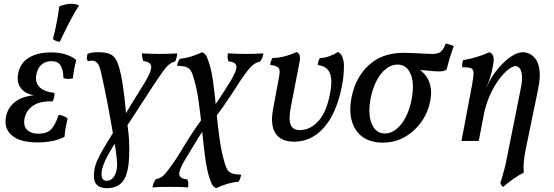

<svg xmlns="http://www.w3.org/2000/svg" viewBox="-20 -742 2916 1011"><path d="M179 8Q85 8 42 -29.5Q-1 -67 12 -129Q23 -182 68.5 -212Q114 -242 195 -242L198 -237Q130 -237 97.5 -269Q65 -301 76 -356Q87 -411 132.5 -438.5Q178 -466 249 -466Q291 -466 324 -456Q357 -446 382 -426Q375 -402 370.5 -378Q366 -354 364 -329Q353 -327 339.5 -326.5Q326 -326 314 -331Q313 -376 298.5 -398Q284 -420 251 -420Q219 -420 198 -401Q177 -382 171 -348Q164 -308 188 -283.5Q212 -259 266 -253Q268 -244 265.5 -231.5Q263 -219 257 -208Q191 -211 154 -185.5Q117 -160 109 -117Q102 -80 122 -59Q142 -38 184 -38Q227 -38 249.5 -61.5Q272 -85 289 -137Q302 -136 314.5 -131Q327 -126 336 -118Q331 -96 326 -71.5Q321 -47 320 -22Q290 -6 253.5 1Q217 8 179 8ZM295 -522Q273 -524 259 -536Q272 -589 280 -631.5Q288 -674 292 -708Q326 -722 357 -722Q380 -722 396 -713Q372 -676 345.5 -625Q319 -574 295 -522Z M545 249Q500 249 484 223.5Q468 198 478 147Q481 130 487.5 114Q494 98 505.5 75.5Q517 53 537.5 19Q558 -15 590 -67L600 -11Q566 42 544.5 82Q523 122 516 157Q512 182 518.5 196Q525 210 542 210Q564 210 577.5 191.5Q591 173 595 147Q597 136 596.5 119Q596 102 592 69Q588 36 578 -21Q571 -62 563.5 -103.5Q556 -145 548 -187.5Q540 -230 531 -273.5Q522 -317 512 -361Q505 -393 495 -406.5Q485 -420 472 -422Q459 -424 443 -420Q437 -428 437.5 -438.5Q438 -449 441 -458Q452 -463 464.5 -465Q477 -467 498 -467Q533 -467 554 -459.5Q575 -452 588 -432.5Q601 -413 610 -377Q619 -345 625.5 -301Q632 -257 637.5 -208Q643 -159 646 -112Q656 -61 659 -10.5Q662 40 660 83Q658 126 652 152Q642 203 614 226Q586 249 545 249ZM630 -50 618 -103Q642 -145 667 -186Q692 -227 712.5 -259.5Q733 -292 742 -307Q780 -370 776 -393.5Q772 -417 735 -420Q731 -429 729 -440Q727 -451 728 -461Q747 -460 771.5 -459Q796 -458 819 -458Q842 -458 868.5 -459Q895 -460 913 -461Q912 -448 909.5 -438Q907 -428 902 -418Q885 -414 870.5 -402.5Q856 -391 839 -367.5Q822 -344 796 -305Z M1118 249Q1108 245 1101 236Q1094 227 1086 204Q1069 155 1060 85.5Q1051 16 1043.5 -61Q1036 -138 1025.5 -212Q1015 -286 996 -344Q991 -361 983.5 -372Q976 -383 960 -389Q944 -395 912 -396Q914 -407 917.5 -415.5Q921 -424 928 -433Q955 -435 988 -445Q1021 -455 1044 -467Q1055 -463 1062 -454.5Q1069 -446 1077 -422Q1094 -374 1103 -305.5Q1112 -237 1119 -160Q1126 -83 1136.5 -8.5Q1147 66 1166 126Q1172 143 1179 154Q1186 165 1202.5 171Q1219 177 1250 178Q1248 189 1245 197.5Q1242 206 1236 215Q1207 217 1174 227Q1141 237 1118 249ZM970 245Q951 243 925.5 242.5Q900 242 877 242Q853 242 827.5 242.5Q802 243 783 245Q785 231 789.5 221Q794 211 800 202Q831 196 851 171.5Q871 147 897 110Q905 99 920.5 74Q936 49 956 16Q976 -17 998 -50Q1020 -83 1040 -110L1050 -56Q1044 -48 1030.5 -26Q1017 -4 997 28.5Q977 61 952 103Q921 155 924 177Q927 199 967 203Q971 213 971.5 223.5Q972 234 970 245ZM1104 -110 1095 -166Q1105 -178 1123.5 -205.5Q1142 -233 1162 -264Q1182 -295 1194 -315Q1228 -372 1224.5 -394Q1221 -416 1183 -419Q1179 -429 1178.5 -440Q1178 -451 1180 -461Q1200 -460 1225 -459Q1250 -458 1273 -458Q1297 -458 1323 -459Q1349 -460 1367 -461Q1365 -448 1360.5 -437.5Q1356 -427 1350 -418Q1321 -412 1299.5 -388.5Q1278 -365 1249 -322Q1232 -296 1219 -276Q1206 -256 1192 -234.5Q1178 -213 1157.5 -184Q1137 -155 1104 -110Z M1529 4Q1460 4 1431 -39.5Q1402 -83 1418 -168L1448 -329Q1453 -353 1452.5 -367.5Q1452 -382 1441 -389.5Q1430 -397 1403 -400Q1404 -411 1406.5 -419Q1409 -427 1414 -437Q1446 -436 1483 -446.5Q1520 -457 1542 -468Q1552 -464 1557 -452.5Q1562 -441 1558 -419L1512 -182Q1503 -136 1505.5 -108.5Q1508 -81 1521.5 -69Q1535 -57 1559 -57Q1614 -57 1657 -105Q1700 -153 1718 -250Q1728 -304 1723 -335Q1718 -366 1700 -381Q1682 -396 1653 -400Q1654 -411 1656.5 -419.5Q1659 -428 1665 -437Q1688 -436 1715.5 -446.5Q1743 -457 1759 -468Q1767 -465 1772.5 -459Q1778 -453 1783 -441Q1791 -422 1791 -394.5Q1791 -367 1788 -338.5Q1785 -310 1780 -287Q1752 -146 1686.5 -71Q1621 4 1529 4Z M1995 9Q1931 9 1889.5 -21Q1848 -51 1832.5 -105.5Q1817 -160 1832 -233Q1853 -336 1923 -400Q1993 -464 2106 -464Q2128 -464 2156.5 -462.5Q2185 -461 2212.5 -459.5Q2240 -458 2257 -458Q2289 -458 2303.5 -472Q2318 -486 2327 -513Q2338 -510 2350 -507Q2362 -504 2369 -498Q2358 -468 2348.5 -437Q2339 -406 2332 -377Q2325 -370 2314.5 -368Q2304 -366 2293 -366Q2268 -366 2243.5 -369Q2219 -372 2179 -374L2183 -379Q2206 -365 2223 -342Q2240 -319 2247 -286Q2254 -253 2245 -208Q2234 -150 2199 -100.5Q2164 -51 2112 -21Q2060 9 1995 9ZM2006 -39Q2053 -39 2092.5 -88Q2132 -137 2148 -222Q2163 -304 2142 -353Q2121 -402 2073 -402Q2041 -402 2012.5 -379.5Q1984 -357 1963 -317Q1942 -277 1931 -222Q1921 -168 1927.5 -126.5Q1934 -85 1954.5 -62Q1975 -39 2006 -39Z M2630 242Q2623 239 2619.5 232.5Q2616 226 2615 220Q2620 205 2625 188Q2630 171 2636.5 146.5Q2643 122 2650 85L2721 -270Q2732 -323 2728 -349.5Q2724 -376 2714 -385Q2704 -394 2695 -394Q2680 -394 2656 -375.5Q2632 -357 2606.5 -322.5Q2581 -288 2559 -239Q2537 -190 2526 -130L2518 -230L2556 -311Q2567 -334 2587 -361Q2607 -388 2631.5 -412Q2656 -436 2683 -451.5Q2710 -467 2734 -467Q2749 -467 2767.5 -459Q2786 -451 2801 -430.5Q2816 -410 2821 -372.5Q2826 -335 2814 -275L2749 40Q2740 83 2738 113.5Q2736 144 2738 167Q2713 179 2682.5 200.5Q2652 222 2630 242ZM2410 0 2465 -291Q2474 -338 2473.5 -358Q2473 -378 2459.5 -383Q2446 -388 2414 -388Q2413 -399 2414.5 -409Q2416 -419 2420 -426Q2436 -428 2462.5 -434.5Q2489 -441 2515.5 -450.5Q2542 -460 2556 -467Q2572 -462 2577 -446Q2582 -430 2577 -402Q2569 -359 2560 -331Q2551 -303 2540 -278L2526 -130L2501 0Z"/></svg>

Font: Vollkorn
Style: Italic
Weight: 400
Italic angle: -11°
Designer: Friedrich Althausen
Foundry: Friedrich Althausen
Version: Version 5.001